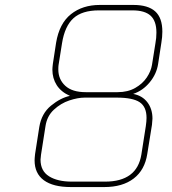

<svg xmlns="http://www.w3.org/2000/svg" viewBox="-20 -757 695 777"><path d="M120 -108Q120 -116 122 -134L139 -243Q148 -298 186.5 -329.5Q225 -361 263 -369Q227 -385 209.5 -412.5Q192 -440 192 -475Q192 -483 194 -499L207 -584Q220 -662 267 -699.5Q314 -737 384 -737H520Q579 -737 608 -711Q637 -685 637 -629Q637 -607 633 -584L620 -499Q614 -458 586 -424Q558 -390 519 -377Q556 -370 576.5 -343Q597 -316 597 -277Q597 -270 595 -252L576 -134Q566 -69 521 -34.5Q476 0 402 0H267Q195 0 157.5 -27.5Q120 -55 120 -108ZM456 -384Q497 -384 527 -401Q557 -418 574 -443.5Q591 -469 595 -494L609 -582Q613 -603 613 -625Q613 -672 589.5 -693.5Q566 -715 516 -715H380Q312 -715 277 -683Q242 -651 231 -582L217 -494Q216 -488 216 -476Q216 -436 244 -410Q272 -384 327 -384ZM405 -22Q534 -22 552 -131L570 -246Q573 -266 573 -280Q573 -325 545 -343.5Q517 -362 452 -362H323Q295 -362 260.5 -350.5Q226 -339 198 -313Q170 -287 164 -246L146 -131Q144 -117 144 -111Q144 -65 178.5 -43.5Q213 -22 270 -22Z"/></svg>

Font: Exo Thin
Style: Italic
Weight: 250
Italic angle: -9°
Designer: Natanael Gama
Foundry: Natanael Gama
Version: Version 1.500; ttfautohint (v1.6)